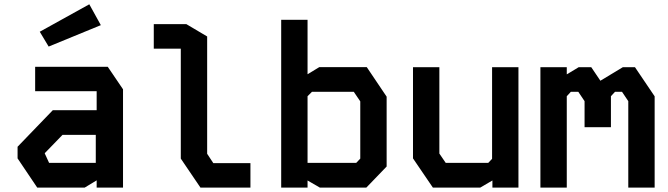

<svg xmlns="http://www.w3.org/2000/svg" viewBox="-20 -854 3040 874"><path d="M140 -550V-439H420V-352.5H220.5L60 -186V-133L149.5 0H365.5L420 -33V0H540V-447.5L470.5 -550ZM184 -155V-157L264.5 -240H416V-112.5H203.5ZM386.5 -834.5 161 -709.5 201.5 -642 439 -739.5Z M680 -744H828.5L923 -688V-154L951 -111.5H1120V0H892.5L803 -132V-632.5H680Z M1260 -764V0H1380V-32.5L1436 0H1647.5L1740 -96V-414L1649.5 -548.5H1433.5L1380 -516V-764ZM1380 -416 1400 -436H1590.5L1620 -392.5V-132L1601.5 -112.5H1380Z M2220 -548V-131L2202.5 -112.5H2009L1980 -155V-548H1860V-133L1950.5 0H2166L2221.5 -32.5V0H2340V-548Z M2440 -548V0H2560V-416L2578.5 -436H2612.5L2641 -393.5V-275H2761V-416L2779.5 -436H2811.5L2840 -393.5V0H2960V-415.5L2870.5 -548H2815L2713 -486.5L2671.5 -548H2614L2560 -515.5V-548Z"/></svg>

Font: Kode Mono
Style: Regular
Weight: 400
Monospace: yes
Designer: Isa Ozler
Foundry: Kadena LLC
Version: Version 1.000;gftools[0.9.28]